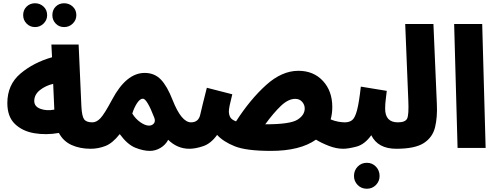

<svg xmlns="http://www.w3.org/2000/svg" viewBox="-20 -907 3051 1177"><path d="M373 -741Q404 -741 426 -762.5Q448 -784 448 -814Q448 -846 426 -866.5Q404 -887 373 -887Q342 -887 321.5 -866.5Q301 -846 301 -814Q301 -784 321.5 -762.5Q342 -741 373 -741ZM195 -741Q225 -741 247 -762.5Q269 -784 269 -814Q269 -846 247 -866.5Q225 -887 195 -887Q164 -887 143 -866.5Q122 -846 122 -814Q122 -784 143 -762.5Q164 -741 195 -741ZM536 5Q574 5 597.5 -17.5Q621 -40 621 -78Q621 -110 602 -133.5Q583 -157 546 -157Q509 -157 495.5 -176Q482 -195 479 -254L462 -634H295L299 -556Q186 -524 105.5 -456Q25 -388 25 -275Q25 -192 71 -147.5Q117 -103 189.5 -90.5Q262 -78 341 -92Q368 -41 419 -18Q470 5 536 5ZM190 -288Q190 -327 224.5 -354.5Q259 -382 306 -393L313 -235Q265 -226 227.5 -240Q190 -254 190 -288Z M856 -302Q881 -302 926 -185Q934 -163 923 -150Q912 -137 893 -137Q870 -137 840 -158Q810 -179 791 -211Q802 -247 820 -274.5Q838 -302 856 -302ZM1141 5Q1179 5 1202.5 -18.5Q1226 -42 1226 -78Q1226 -110 1207 -133.5Q1188 -157 1151 -157Q1092 -157 1038 -294Q1005 -379 966 -419.5Q927 -460 867 -460Q754 -460 667 -296Q620 -208 596 -182.5Q572 -157 546 -157L536 5Q582 5 626 -12Q670 -29 714 -85Q761 -21 809.5 -1.5Q858 18 899 18Q933 18 964 -0.5Q995 -19 1011 -50Q1067 5 1141 5Z M1609 -145H1606Q1656 -214 1701.5 -257.5Q1747 -301 1790 -301Q1816 -301 1832 -283Q1848 -265 1848 -242Q1848 -201 1803 -173Q1758 -145 1609 -145ZM2084 5Q2122 5 2145.5 -17.5Q2169 -40 2169 -78Q2169 -110 2150 -133.5Q2131 -157 2093 -157Q2077 -157 2054 -161Q2031 -165 2007 -175Q2017 -210 2017 -251Q2017 -349 1959.5 -411Q1902 -473 1809 -473Q1708 -473 1611 -385.5Q1514 -298 1427 -163Q1400 -173 1391.5 -188.5Q1383 -204 1383 -225Q1383 -248 1404 -329L1248 -369Q1218 -251 1207.5 -204Q1197 -157 1151 -157L1141 5Q1178 5 1225.5 -11Q1273 -27 1311 -80Q1348 -39 1418.5 -10.5Q1489 18 1641 18Q1819 18 1917 -51Q1951 -30 1996.5 -12.5Q2042 5 2084 5Z M2409 5Q2494 5 2494 -78Q2494 -110 2475 -133.5Q2456 -157 2419 -157Q2341 -157 2341 -241Q2341 -270 2345 -299.5Q2349 -329 2351 -350L2192 -376Q2181 -277 2168.5 -230.5Q2156 -184 2138.5 -170.5Q2121 -157 2094 -157L2084 5Q2114 5 2164.5 -8Q2215 -21 2256 -78Q2297 5 2409 5ZM2307 172Q2307 138 2284.5 114.5Q2262 91 2229 91Q2195 91 2172.5 114.5Q2150 138 2150 172Q2150 204 2172.5 227Q2195 250 2229 250Q2262 250 2284.5 227Q2307 204 2307 172Z M2658 -270 2637 -760H2464L2483 -292Q2487 -204 2476 -180.5Q2465 -157 2419 -157L2409 5Q2524 5 2578 -30Q2632 -65 2647 -127Q2662 -189 2658 -270Z M2957 0 2936 -760H2764L2785 0Z"/></svg>

Font: Noto Sans Arabic Condensed Black
Style: Regular
Weight: 900
Width: 3
Designer: Nadine Chahine
Foundry: Monotype Imaging Inc.
Version: 1.001